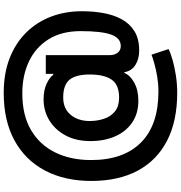

<svg xmlns="http://www.w3.org/2000/svg" viewBox="9 -765 960 1018"><g transform="rotate(-90 489.0 -256.0)"><path d="M505.9 203.6Q356.4 203.6 252.2 149.9Q147.9 96.2 93.3 -5.6Q38.6 -107.4 38.6 -252Q38.6 -393.1 93.8 -497.6Q148.9 -602.1 253.4 -659.2Q357.9 -716.3 504.9 -716.3Q608.9 -716.3 689.5 -684.8Q770 -653.3 825.7 -596.9Q881.3 -540.5 909.9 -465.1Q938.5 -389.6 938.5 -302.2Q938.5 -242.2 928.7 -187.5Q918.9 -132.8 895.5 -90.1Q872.1 -47.4 831.8 -22.7Q791.5 2 730.5 2Q685.5 2 653.6 -18.1Q621.6 -38.1 615.2 -76.7H611.3Q599.6 -46.4 560.1 -24.4Q520.5 -2.4 463.9 -2.4Q397 -2.4 349.1 -34.7Q301.3 -66.9 275.6 -124.3Q250 -181.6 250 -256.8Q250 -332.5 279.8 -388.2Q309.6 -443.8 359.9 -474.4Q410.2 -504.9 471.2 -504.9Q521 -504.9 555.7 -488Q590.3 -471.2 601.1 -453.6H606.4V-493.2H705.6V-155.3Q705.6 -128.9 718.3 -112.3Q731 -95.7 753.9 -95.7Q796.4 -95.7 814.7 -147.2Q833 -198.7 833 -308.6Q833 -409.2 789.8 -478.3Q746.6 -547.4 672.1 -582.5Q597.7 -617.7 502.9 -617.7Q386.7 -617.7 308.1 -571.3Q229.5 -524.9 189.5 -442.9Q149.4 -360.8 149.4 -253.4Q149.4 -81.1 242.4 11.5Q335.4 104 512.2 104Q552.2 104 590.8 97.7Q629.4 91.3 660.4 82.5Q691.4 73.7 708 67.4L737.8 157.7Q715.8 168.9 678.7 179.4Q641.6 189.9 596.4 196.8Q551.3 203.6 505.9 203.6ZM480.5 -104.5Q548.3 -104.5 575.7 -144Q603 -183.6 603 -260.7Q603 -333.5 575.4 -367.2Q547.9 -400.9 481.4 -400.9Q421.9 -400.9 389.2 -361.3Q356.4 -321.8 356.4 -260.7Q356.4 -220.2 368.2 -184.6Q379.9 -148.9 407.2 -126.7Q434.6 -104.5 480.5 -104.5Z"/></g></svg>

Font: Inter Display Semi Bold
Style: Regular
Weight: 600
Designer: Rasmus Andersson
Foundry: rsms
Version: Version 4.000;git-37864ae